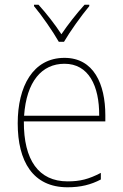

<svg xmlns="http://www.w3.org/2000/svg" viewBox="-20 -783 521 813"><path d="M229 -606H251C276 -649 323 -715 358 -757V-763H338C302 -723 267 -678 240 -638C214 -678 176 -727 143 -763H124V-757C156 -719 204 -650 229 -606ZM253 -538C119 -538 55 -416 55 -261C55 -100 119 10 266 10C322 10 365 -1 407 -23V-51C355 -24 319 -15 266 -15C144 -15 80 -105 81 -269H426V-295C426 -427 377 -538 253 -538ZM253 -513C355 -513 401 -420 400 -293H82C92 -438 157 -513 253 -513Z"/></svg>

Font: Noto Sans Gujarati SemiCondensed Thin
Style: Regular
Weight: 100
Width: 4
Designer: Jelle Bosma - Monotype Design Team, Universal Thirst
Foundry: Monotype Imaging Inc.
Version: Version 2.106